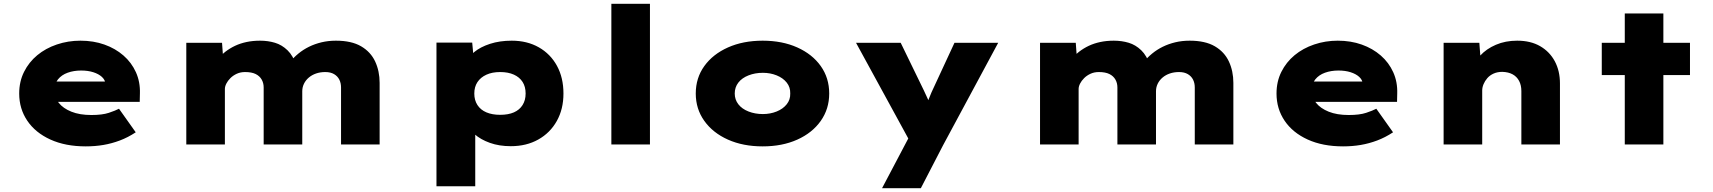

<svg xmlns="http://www.w3.org/2000/svg" viewBox="-20 -760 9012 1010"><path d="M431 10Q324 10 245 -26Q166 -62 123.5 -125Q81 -188 81 -268Q81 -331 106.5 -382Q132 -433 176 -469.5Q220 -506 279 -526Q338 -546 403 -546Q472 -546 529.5 -525.5Q587 -505 629.5 -468Q672 -431 695 -380Q718 -329 716 -268L715 -224H206L183 -331H554L535 -301V-319Q533 -340 516 -355.5Q499 -371 471 -380Q443 -389 407 -389Q368 -389 336 -377.5Q304 -366 285 -342.5Q266 -319 266 -284Q266 -248 289 -219Q312 -190 355.5 -172.5Q399 -155 461 -155Q518 -155 552.5 -166.5Q587 -178 606 -188L694 -64Q653 -37 610.5 -21Q568 -5 524 2.5Q480 10 431 10Z M960 0V-535H1148L1156 -425L1120 -446Q1141 -469 1165 -487.5Q1189 -506 1216.5 -519Q1244 -532 1277 -539Q1310 -546 1348 -546Q1390 -546 1426.5 -535Q1463 -524 1492.5 -495.5Q1522 -467 1539 -415L1495 -418L1504 -432Q1524 -457 1549.5 -478Q1575 -499 1605.5 -514Q1636 -529 1671.5 -537.5Q1707 -546 1747 -546Q1829 -546 1879.5 -516.5Q1930 -487 1953.5 -436.5Q1977 -386 1977 -324V0H1774V-300Q1774 -323 1765 -341Q1756 -359 1737.5 -370Q1719 -381 1691 -381Q1665 -381 1643 -373.5Q1621 -366 1604.5 -352Q1588 -338 1579 -319.5Q1570 -301 1570 -280V0H1367V-300Q1367 -323 1356.5 -341.5Q1346 -360 1325 -370.5Q1304 -381 1269 -381Q1245 -381 1225.5 -372Q1206 -363 1192 -349Q1178 -335 1170.5 -320Q1163 -305 1163 -292V0Z M2276 220V-536H2464L2475 -417L2434 -426Q2442 -459 2474.5 -486Q2507 -513 2558 -529.5Q2609 -546 2672 -546Q2753 -546 2814.5 -511Q2876 -476 2910 -413.5Q2944 -351 2944 -268Q2944 -186 2909 -123.5Q2874 -61 2811.5 -26Q2749 9 2667 9Q2606 9 2557 -8.5Q2508 -26 2476 -54.5Q2444 -83 2435 -117L2480 -131V220ZM2611 -156Q2654 -156 2683.5 -169Q2713 -182 2729 -207.5Q2745 -233 2745 -268Q2745 -304 2729 -329Q2713 -354 2683 -367.5Q2653 -381 2611 -381Q2569 -381 2538.5 -367Q2508 -353 2491.5 -328Q2475 -303 2475 -268Q2475 -233 2491.5 -207.5Q2508 -182 2538.5 -169Q2569 -156 2611 -156Z M3196 0V-740H3399V0Z M3992 10Q3889 10 3809.5 -25.5Q3730 -61 3685 -124Q3640 -187 3640 -268Q3640 -350 3685 -412.5Q3730 -475 3809.5 -510.5Q3889 -546 3992 -546Q4095 -546 4174 -510.5Q4253 -475 4297.5 -412.5Q4342 -350 4342 -268Q4342 -187 4297.5 -124Q4253 -61 4174 -25.5Q4095 10 3992 10ZM3993 -160Q4032 -160 4065.5 -173.5Q4099 -187 4118.5 -211.5Q4138 -236 4137 -268Q4138 -301 4118.5 -325.5Q4099 -350 4065.5 -363.5Q4032 -377 3993 -377Q3952 -377 3917.5 -363.5Q3883 -350 3864 -325.5Q3845 -301 3845 -268Q3845 -236 3864 -211.5Q3883 -187 3917.5 -173.5Q3952 -160 3993 -160Z M4620 230 4785 -83 4773 -4 4483 -535H4718L4840 -284Q4850 -264 4861.5 -237.5Q4873 -211 4885 -178L4837 -172Q4847 -194 4859 -222.5Q4871 -251 4880 -274L5001 -535H5231L4941 4L4824 230Z M5451 0V-535H5639L5647 -425L5611 -446Q5632 -469 5656 -487.5Q5680 -506 5707.5 -519Q5735 -532 5768 -539Q5801 -546 5839 -546Q5881 -546 5917.5 -535Q5954 -524 5983.5 -495.5Q6013 -467 6030 -415L5986 -418L5995 -432Q6015 -457 6040.5 -478Q6066 -499 6096.5 -514Q6127 -529 6162.5 -537.5Q6198 -546 6238 -546Q6320 -546 6370.5 -516.5Q6421 -487 6444.5 -436.5Q6468 -386 6468 -324V0H6265V-300Q6265 -323 6256 -341Q6247 -359 6228.5 -370Q6210 -381 6182 -381Q6156 -381 6134 -373.5Q6112 -366 6095.5 -352Q6079 -338 6070 -319.5Q6061 -301 6061 -280V0H5858V-300Q5858 -323 5847.5 -341.5Q5837 -360 5816 -370.5Q5795 -381 5760 -381Q5736 -381 5716.5 -372Q5697 -363 5683 -349Q5669 -335 5661.5 -320Q5654 -305 5654 -292V0Z M7045 10Q6938 10 6859 -26Q6780 -62 6737.5 -125Q6695 -188 6695 -268Q6695 -331 6720.5 -382Q6746 -433 6790 -469.5Q6834 -506 6893 -526Q6952 -546 7017 -546Q7086 -546 7143.5 -525.5Q7201 -505 7243.5 -468Q7286 -431 7309 -380Q7332 -329 7330 -268L7329 -224H6820L6797 -331H7168L7149 -301V-319Q7147 -340 7130 -355.5Q7113 -371 7085 -380Q7057 -389 7021 -389Q6982 -389 6950 -377.5Q6918 -366 6899 -342.5Q6880 -319 6880 -284Q6880 -248 6903 -219Q6926 -190 6969.5 -172.5Q7013 -155 7075 -155Q7132 -155 7166.5 -166.5Q7201 -178 7220 -188L7308 -64Q7267 -37 7224.5 -21Q7182 -5 7138 2.5Q7094 10 7045 10Z M7574 0V-535H7762L7772 -401L7724 -388Q7734 -432 7766.5 -467.5Q7799 -503 7849 -524.5Q7899 -546 7961 -546Q8032 -546 8082 -517Q8132 -488 8159 -437.5Q8186 -387 8186 -321V0H7983V-281Q7983 -312 7971 -334.5Q7959 -357 7937 -369Q7915 -381 7883 -382Q7857 -382 7837 -373Q7817 -364 7804 -349Q7791 -334 7784 -317Q7777 -300 7777 -284V0H7676Q7629 0 7603.5 0Q7578 0 7574 0Z M8527 0V-689H8730V0ZM8406 -365V-535H8870V-365Z"/></svg>

Font: Lexend Mega Black
Style: Regular
Weight: 900
Version: Version 1.007